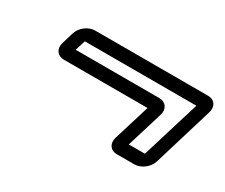

<svg xmlns="http://www.w3.org/2000/svg" viewBox="-67 -472 775 662"><g transform="rotate(30 320.0 -141.0)"><path d="M464 -216H131L144 -257H588L517 -25H453L497 -169C505 -195 490 -216 464 -216ZM434 25H504C530 25 558 4 566 -22L638 -260C646 -286 632 -307 606 -307H156C130 -307 102 -286 94 -260L80 -213C72 -187 87 -166 113 -166H446L402 -22C394 4 408 25 434 25Z"/></g></svg>

Font: DIN Rundschrift
Style: MittelKontKu
Weight: 400
Version: Version 1.027